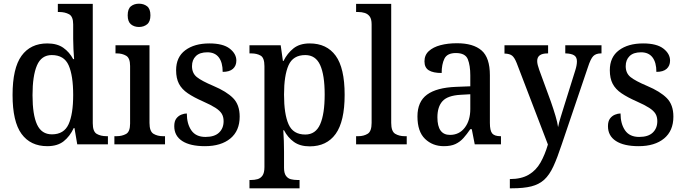

<svg xmlns="http://www.w3.org/2000/svg" viewBox="-20 -781 3702 1039"><path d="M236 10Q145 10 96.5 -56.5Q48 -123 48 -267Q48 -412 96.5 -479Q145 -546 236 -546Q289 -546 322.5 -522.5Q356 -499 376 -461H381Q379 -485 377.5 -515.5Q376 -546 376 -571V-649Q376 -692 353.5 -704Q331 -716 301 -716H293V-760H482V-114Q482 -69 503.5 -56.5Q525 -44 557 -44H564V0H398L383 -88H379Q358 -43 324.5 -16.5Q291 10 236 10ZM261 -54Q326 -54 351 -108.5Q376 -163 376 -267Q376 -372 351.5 -427.5Q327 -483 260 -483Q204 -483 180 -427Q156 -371 156 -266Q156 -160 180.5 -107Q205 -54 261 -54Z M732 -635Q706 -635 688.5 -649.5Q671 -664 671 -698Q671 -733 688.5 -747Q706 -761 732 -761Q758 -761 776 -747Q794 -733 794 -698Q794 -664 776 -649.5Q758 -635 732 -635ZM599 0V-44H611Q640 -44 662 -56Q684 -68 684 -112V-424Q684 -467 662.5 -479.5Q641 -492 613 -492H605V-536H789V-116Q789 -70 810.5 -57Q832 -44 862 -44H873V0Z M1089 10Q1009 10 966 -18Q923 -46 923 -98Q923 -125 934 -139.5Q945 -154 961 -160.5Q977 -167 991 -167Q991 -111 1015.5 -75.5Q1040 -40 1092 -40Q1141 -40 1165.5 -63.5Q1190 -87 1190 -125Q1190 -149 1180 -165.5Q1170 -182 1146 -197.5Q1122 -213 1079 -232Q1029 -254 996.5 -276Q964 -298 948.5 -327.5Q933 -357 933 -401Q933 -472 982.5 -509Q1032 -546 1113 -546Q1187 -546 1223 -518Q1259 -490 1259 -453Q1259 -425 1240.5 -408.5Q1222 -392 1185 -392Q1185 -443 1164 -470.5Q1143 -498 1102 -498Q1061 -498 1040 -477.5Q1019 -457 1019 -423Q1019 -385 1045 -364Q1071 -343 1135 -316Q1206 -286 1241.5 -250Q1277 -214 1277 -150Q1277 -73 1226.5 -31.5Q1176 10 1089 10Z M1330 238V193H1339Q1357 193 1373.5 188.5Q1390 184 1400.5 169Q1411 154 1411 123V-423Q1411 -468 1390.5 -480Q1370 -492 1340 -492H1330V-536H1499L1511 -451H1514Q1535 -493 1568.5 -519.5Q1602 -546 1656 -546Q1748 -546 1796.5 -479.5Q1845 -413 1845 -268Q1845 -124 1796.5 -56.5Q1748 11 1656 11Q1604 11 1570.5 -13Q1537 -37 1517 -76H1513Q1515 -50 1516 -18Q1517 14 1517 39V127Q1517 156 1527.5 170.5Q1538 185 1554.5 189Q1571 193 1589 193H1601V238ZM1632 -53Q1688 -53 1712.5 -108.5Q1737 -164 1737 -270Q1737 -375 1712.5 -429Q1688 -483 1632 -483Q1566 -483 1541.5 -428Q1517 -373 1517 -269Q1517 -164 1541.5 -108.5Q1566 -53 1632 -53Z M1907 0V-44H1919Q1948 -44 1969.5 -57Q1991 -70 1991 -116V-649Q1991 -678 1980.5 -692Q1970 -706 1953.5 -711Q1937 -716 1919 -716H1907V-760H2097V-116Q2097 -70 2118.5 -57Q2140 -44 2170 -44H2181V0Z M2382 10Q2321 10 2280 -29.5Q2239 -69 2239 -151Q2239 -231 2291 -269Q2343 -307 2448 -311L2525 -314V-373Q2525 -427 2511.5 -460.5Q2498 -494 2447 -494Q2400 -494 2385 -463.5Q2370 -433 2370 -386Q2324 -386 2300.5 -400.5Q2277 -415 2277 -449Q2277 -483 2300.5 -504.5Q2324 -526 2363.5 -536.5Q2403 -547 2453 -547Q2541 -547 2586 -508Q2631 -469 2631 -374V-116Q2631 -74 2643.5 -59Q2656 -44 2688 -44H2691V0H2549L2533 -82H2525Q2506 -54 2487.5 -33.5Q2469 -13 2444.5 -1.5Q2420 10 2382 10ZM2415 -51Q2465 -51 2495 -90Q2525 -129 2525 -191V-271L2472 -268Q2402 -264 2374.5 -233.5Q2347 -203 2347 -146Q2347 -51 2415 -51Z M2739 188Q2801 188 2841 164.5Q2881 141 2905 98.5Q2929 56 2945 1L2776 -440Q2764 -470 2751 -480Q2738 -490 2713 -491H2710V-536H2946V-492H2943Q2887 -492 2887 -451Q2887 -441 2890 -429Q2893 -417 2898 -403L2961 -231Q2975 -191 2986 -154Q2997 -117 3000 -93Q3005 -119 3014.5 -148.5Q3024 -178 3032 -205L3093 -400Q3102 -428 3102 -449Q3102 -472 3087 -481.5Q3072 -491 3042 -492H3039V-536H3235V-492H3232Q3205 -492 3190.5 -477.5Q3176 -463 3161 -416L3020 0Q2996 73 2974.5 119.5Q2953 166 2925 191.5Q2897 217 2855.5 227.5Q2814 238 2750 238H2739Z M3436 10Q3356 10 3313 -18Q3270 -46 3270 -98Q3270 -125 3281 -139.5Q3292 -154 3308 -160.5Q3324 -167 3338 -167Q3338 -111 3362.5 -75.5Q3387 -40 3439 -40Q3488 -40 3512.5 -63.5Q3537 -87 3537 -125Q3537 -149 3527 -165.5Q3517 -182 3493 -197.5Q3469 -213 3426 -232Q3376 -254 3343.5 -276Q3311 -298 3295.5 -327.5Q3280 -357 3280 -401Q3280 -472 3329.5 -509Q3379 -546 3460 -546Q3534 -546 3570 -518Q3606 -490 3606 -453Q3606 -425 3587.5 -408.5Q3569 -392 3532 -392Q3532 -443 3511 -470.5Q3490 -498 3449 -498Q3408 -498 3387 -477.5Q3366 -457 3366 -423Q3366 -385 3392 -364Q3418 -343 3482 -316Q3553 -286 3588.5 -250Q3624 -214 3624 -150Q3624 -73 3573.5 -31.5Q3523 10 3436 10Z"/></svg>

Font: Noto Serif Thai SemiCondensed Medium
Style: Regular
Weight: 500
Width: 4
Designer: Monotype Design Team
Foundry: Monotype Imaging Inc.
Version: Version 2.002; ttfautohint (v1.8.4.7-5d5b)